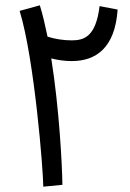

<svg xmlns="http://www.w3.org/2000/svg" viewBox="-20 -698 489 723"><path d="M215 -2C214 -78 203 -290 173 -478C197 -472 223 -468 250 -468C341 -468 413 -517 423 -662L355 -675C341 -559 296 -546 250 -546C219 -546 187 -551 159 -560C150 -603 141 -643 130 -678L54 -657C110 -474 143 -52 143 5Z"/></svg>

Font: Noto Sans Arabic UI Cn
Style: Regular
Weight: 400
Width: 3
Designer: Monotype Design Team, Nadine Chahine and Nizar Qandah
Foundry: Monotype Imaging Inc.
Version: Version 2.010